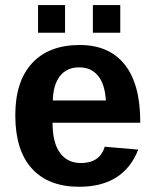

<svg xmlns="http://www.w3.org/2000/svg" viewBox="-20 -712 596 742"><path d="M286.1 9.8Q167 9.8 103 -60.8Q39.1 -131.3 39.1 -266.6Q39.1 -397.5 104 -467.8Q168.9 -538.1 288.1 -538.1Q401.9 -538.1 461.9 -462.6Q522 -387.2 522 -241.7V-237.8H183.1Q183.1 -160.6 211.7 -121.3Q240.2 -82 293 -82Q365.7 -82 384.8 -145L514.2 -133.8Q458 9.8 286.1 9.8ZM286.1 -451.7Q237.8 -451.7 211.7 -418Q185.5 -384.3 184.1 -323.7H389.2Q385.3 -387.7 358.4 -419.7Q331.5 -451.7 286.1 -451.7ZM338.9 -585.4V-692.4H444.8V-585.4ZM127 -585.4V-692.4H231.4V-585.4Z"/></svg>

Font: Arial
Style: Bold
Weight: 700
Designer: Steve Matteson
Foundry: Ascender Corporation
Version: Version 2.00.3